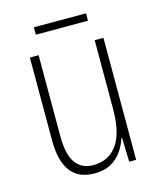

<svg xmlns="http://www.w3.org/2000/svg" viewBox="-102 -721 670 804"><g transform="rotate(-15 233.5 -318.5)"><path d="M391 -529V0H361L358 -104H355Q346 -75 328 -49Q310 -23 281 -6.5Q252 10 209 10Q72 10 72 -170V-529H110V-178Q110 -98 136.5 -61.5Q163 -25 213 -25Q279 -25 316 -75.5Q353 -126 353 -233V-529ZM347 -647V-615H121V-647Z"/></g></svg>

Font: Noto Sans Arabic Cond ExtLt
Style: Regular
Weight: 200
Width: 3
Designer: Monotype Design Team, Nadine Chahine, Nizar Qandah and Khaled Hosny
Foundry: Monotype Imaging Inc.
Version: Version 2.012; ttfautohint (v1.8.4.7-5d5b)